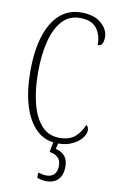

<svg xmlns="http://www.w3.org/2000/svg" viewBox="-102 -778 647 1059"><g transform="rotate(10 221.0 -249.0)"><path d="M262 10Q191 10 142.5 -36Q94 -82 69 -164.5Q44 -247 44 -358Q44 -470 69.5 -552Q95 -634 144.5 -679Q194 -724 266 -724Q337 -724 377 -690Q417 -656 417 -612Q417 -562 385 -562Q385 -621 356.5 -657Q328 -693 264 -693Q203 -693 164 -650Q125 -607 106 -531Q87 -455 87 -358Q87 -260 106.5 -184Q126 -108 165 -65Q204 -22 265 -22Q321 -22 352 -49Q383 -76 400 -118Q413 -109 413 -88Q413 -69 395 -46Q377 -23 343 -6.5Q309 10 262 10ZM236 226Q210 226 184 216V187Q212 195 231 195Q258 195 274 179Q290 163 290 130Q290 100 273 84Q256 68 226 64L240 -9H268L257 42Q285 47 305.5 68Q326 89 326 129Q326 175 302.5 200.5Q279 226 236 226Z"/></g></svg>

Font: Noto Serif Myanmar ExtraCondensed ExtraLight
Style: Regular
Weight: 200
Width: 2
Designer: Ben Mitchell and the Monotype Design Team
Foundry: Monotype Imaging Inc.
Version: Version 2.106; ttfautohint (v1.8.4.7-5d5b)